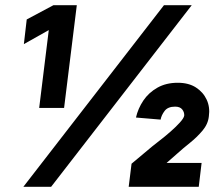

<svg xmlns="http://www.w3.org/2000/svg" viewBox="-20 -720 839 740"><path d="M168 -604 72 -550 83 -645 186 -700H276L227 -304H131ZM612 -700H719L177 0H70ZM599 -259 504 -267Q512 -302 532.5 -332.5Q553 -363 586.5 -382Q620 -401 665 -401Q707 -401 735 -383Q763 -365 776.5 -336Q790 -307 785 -272Q782 -242 760.5 -216.5Q739 -191 711.5 -169Q684 -147 663 -128L622 -92H757L746 0H476L487 -89L567 -156Q578 -165 597.5 -180Q617 -195 637.5 -213Q658 -231 673 -247.5Q688 -264 690 -274Q691 -287 682.5 -298Q674 -309 655 -309Q627 -309 614.5 -292.5Q602 -276 599 -259Z"/></svg>

Font: Haskoy ExtraBold
Style: Italic
Weight: 800
Designer: Ertekin Erdin
Foundry: Ertekin Erdin
Version: Version 2.000; ttfautohint (v1.8.4.7-5d5b)